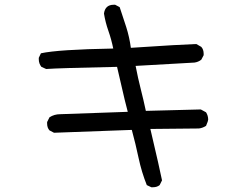

<svg xmlns="http://www.w3.org/2000/svg" viewBox="-20 -764 1040 807"><path d="M623 23H616L597 14Q575 -41 562.5 -100Q550 -159 534 -218L207 -206L188 -216Q178 -227 178 -245V-251L188 -271Q208 -284 233 -284L517 -294Q503 -347 493 -392.5Q483 -438 472 -483Q230 -478 174 -474L154 -483Q143 -497 143 -515V-521L152 -540Q225 -556 456 -560Q448 -599 435.5 -634.5Q423 -670 417 -707Q422 -744 458 -744H464L483 -734Q497 -693 510.5 -650.5Q524 -608 530 -563Q741 -577 805 -579L826 -567Q836 -556 836 -538V-532L826 -513Q813 -503 797 -501L550 -487Q560 -435 571.5 -390Q583 -345 593 -298L824 -304L846 -292Q855 -278 855 -261Q855 -256 846 -235Q832 -226 816 -224L612 -222Q652 -52 661 -6L651 14Q640 23 623 23Z"/></svg>

Font: Xiaolai SC
Style: Regular
Weight: 400
Designer: Nozomi Seto 瀬戸のぞみ
Version: Version 3.11;December 4, 2020;FontCreator 13.0.0.2613 64-bit